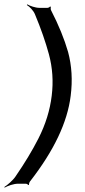

<svg xmlns="http://www.w3.org/2000/svg" viewBox="-38 -715 389 880"><path d="M286 -276C295 -347 291 -414 274 -477C257 -536 231 -600 196 -668C194 -671 194 -681 195 -684L191 -685C190 -682 183 -679 179 -679H143C124 -679 99 -688 87 -695L85 -692C97 -685 115 -667 122 -650C150 -583 171 -522 186 -467C203 -404 207 -341 199 -276C191 -210 171 -145 138 -80C110 -25 75 33 33 94C21 112 -4 133 -18 142L-17 145C-3 137 24 127 45 127H80C84 127 90 130 91 133L95 132C94 129 97 119 100 116C209 -24 271 -154 286 -276Z"/></svg>

Font: Gamestation Storm Oblique 
Style: Italic
Weight: 400
Designer: Jonas Hecksher
Foundry: Jonas Hecksher, Playtypeª, e-types AS
Version: Version 1.003